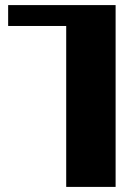

<svg xmlns="http://www.w3.org/2000/svg" viewBox="-20 -734 549 754"><path d="M240 -632H12V-714H434V0H240Z"/></svg>

Font: Noto Serif Georgian Black
Style: Regular
Weight: 900
Designer: Monotype Design team
Foundry: Monotype Imaging Inc.
Version: Version 1.000